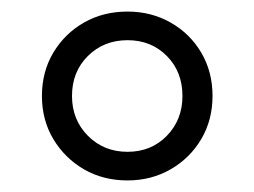

<svg xmlns="http://www.w3.org/2000/svg" viewBox="-20 -784 440 332"><path d="M200.5 -472Q158.5 -472 125.2 -491.2Q92 -510.5 72.2 -543.5Q52.5 -576.5 52.5 -618Q52.5 -660 72.2 -693Q92 -726 125.2 -745Q158.5 -764 200.5 -764Q241.5 -764 275 -745Q308.5 -726 328 -693Q347.5 -660 347.5 -618Q347.5 -576.5 328 -543.5Q308.5 -510.5 275 -491.2Q241.5 -472 200.5 -472ZM200.5 -521.5Q241.5 -521.5 268.5 -549.2Q295.5 -577 295.5 -618Q295.5 -660 268.5 -687.2Q241.5 -714.5 200.5 -714.5Q159.5 -714.5 132 -687.2Q104.5 -660 104.5 -618Q104.5 -577 132 -549.2Q159.5 -521.5 200.5 -521.5Z"/></svg>

Font: Overpass ExtraLight
Style: Regular
Weight: 250
Designer: Delve Withrington, Dave Bailey, Thomas Jockin
Foundry: Delve Fonts LLC
Version: Version 4.000